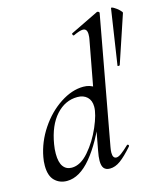

<svg xmlns="http://www.w3.org/2000/svg" viewBox="-111 -812 789 911"><g transform="rotate(-15 284.0 -357.0)"><path d="M22 -84Q22 -106 26 -126Q39 -197 81 -260Q123 -323 181 -361Q239 -399 295 -399Q327 -399 350 -382Q373 -365 376 -332L332 -246Q284 -127 226 -57Q168 13 106 13Q70 13 46 -10.5Q22 -34 22 -84ZM321 -294Q321 -325 303 -342Q285 -359 255 -359Q195 -359 150.5 -310Q106 -261 91 -171Q87 -148 87 -125Q87 -83 102 -62.5Q117 -42 144 -42Q187 -42 227.5 -88.5Q268 -135 294.5 -196.5Q321 -258 321 -294ZM279 -39Q279 -59 285 -89L382 -610Q384 -619 384 -633Q384 -661 363 -661Q348 -661 316 -646H315Q311 -646 309.5 -651.5Q308 -657 312 -658L450 -725H452Q456 -725 459 -722Q462 -719 461 -717L346 -89Q343 -73 343 -62Q343 -34 361 -34Q371 -34 386 -45Q401 -56 423 -77Q425 -79 427 -79Q430 -79 432 -75.5Q434 -72 431 -69Q396 -29 370 -10Q344 9 318 9Q298 9 288.5 -2.5Q279 -14 279 -39ZM568 -689 489 -453Q488 -451 483 -451Q478 -451 478 -453L519 -725Q520 -730 533 -722.5Q546 -715 557.5 -704Q569 -693 568 -689Z"/></g></svg>

Font: Cormorant Infant Medium
Style: Italic
Weight: 500
Italic angle: -10°
Designer: Christian Thalmann (Catharsis Fonts)
Foundry: Catharsis Fonts
Version: Version 4.000